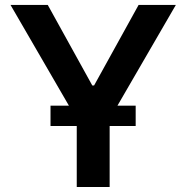

<svg xmlns="http://www.w3.org/2000/svg" viewBox="-20 -747 745 767"><path d="M22 -727.3H170.8L348.7 -405.5H355.8L533.7 -727.3H682.5L449.2 -324.9H522V-243.6H418V0H286.6V-243.6H181.8V-324.9H255.3Z"/></svg>

Font: Inter P Semi Bold
Style: Regular
Weight: 600
Designer: Rasmus Andersson
Foundry: rsms
Version: Version 3.018;git-588b23468